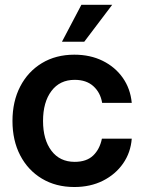

<svg xmlns="http://www.w3.org/2000/svg" viewBox="-20 -750 584 782"><path d="M282.7 11.7Q207.5 11.7 150.6 -22.5Q93.8 -56.6 62.3 -117.2Q30.8 -177.7 30.8 -257.3Q30.8 -336.9 62.3 -397.7Q93.8 -458.5 150.6 -492.9Q207.5 -527.3 282.7 -527.3Q347.7 -527.3 398.4 -502.2Q449.2 -477.1 480.2 -432.9Q511.2 -388.7 516.6 -331.1H396Q389.2 -372.6 360.6 -398.7Q332 -424.8 284.2 -424.8Q223.6 -424.8 189.5 -379.4Q155.3 -334 155.3 -257.3Q155.3 -181.2 189.5 -136Q223.6 -90.8 284.2 -90.8Q332.5 -90.8 359.4 -116.5Q386.2 -142.1 395 -185.1H516.6Q512.2 -128.4 481.2 -84Q450.2 -39.6 399.2 -13.9Q348.1 11.7 282.7 11.7ZM232.4 -580.1 311.5 -730.5H437L323.2 -580.1Z"/></svg>

Font: Inter Display SemiBold
Style: Regular
Weight: 600
Designer: Rasmus Andersson
Foundry: rsms
Version: Version 4.001;git-9221beed3